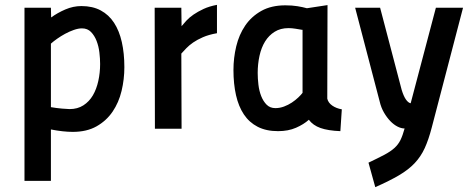

<svg xmlns="http://www.w3.org/2000/svg" viewBox="-20 -531 1951 792"><path d="M81 -499H190L191 -459Q217 -478 249.5 -492Q282 -506 316 -506Q362 -506 395.5 -488Q429 -470 450.5 -437Q472 -404 482.5 -357.5Q493 -311 493 -254Q493 -204 481.5 -156Q470 -108 444.5 -70.5Q419 -33 378.5 -10Q338 13 280 13Q261 13 238 10.5Q215 8 190 3V215H81ZM318 -414Q303 -414 284.5 -407.5Q266 -401 248.5 -391.5Q231 -382 215.5 -371Q200 -360 190 -351V-89Q213 -85 236 -83Q259 -81 267 -81Q300 -81 324 -96.5Q348 -112 363 -137.5Q378 -163 385.5 -197Q393 -231 393 -267Q393 -289 390 -314.5Q387 -340 378.5 -362Q370 -384 355.5 -399Q341 -414 318 -414Z M618 -499H728L729 -423Q737 -433 749 -446Q761 -459 778.5 -471Q796 -483 819.5 -494Q843 -505 875 -511V-394Q841 -388 817 -377.5Q793 -367 776.5 -355.5Q760 -344 748.5 -332Q737 -320 728 -310L729 0H619Z M1330 -124Q1334 -107 1350.5 -95.5Q1367 -84 1390 -80L1384 10Q1333 8 1302 -3Q1271 -14 1254 -37Q1233 -18 1201 -4Q1169 10 1127 10Q1078 10 1043 -8Q1008 -26 986 -59Q964 -92 953.5 -138.5Q943 -185 943 -242Q943 -292 954.5 -340Q966 -388 991.5 -425.5Q1017 -463 1058 -486Q1099 -509 1157 -509Q1185 -509 1206.5 -505.5Q1228 -502 1246 -497L1331 -510ZM1116 -85Q1134 -85 1151.5 -91.5Q1169 -98 1184 -108Q1199 -118 1210.5 -129Q1222 -140 1228 -148V-408H1226Q1214 -410 1199 -412.5Q1184 -415 1170 -415Q1137 -415 1113 -400Q1089 -385 1073.5 -360Q1058 -335 1050.5 -301Q1043 -267 1043 -230Q1043 -207 1046 -181.5Q1049 -156 1057.5 -134.5Q1066 -113 1080 -99Q1094 -85 1116 -85Z M1548 -499 1637 -160Q1645 -134 1654.5 -120.5Q1664 -107 1674 -105L1778 -499H1890L1761 -5Q1748 45 1732 80Q1716 115 1690.5 142Q1665 169 1626 192Q1587 215 1528 241L1500 140Q1540 121 1565.5 107.5Q1591 94 1607 79.5Q1623 65 1632 46.5Q1641 28 1649 -1Q1635 -1 1619.5 -9Q1604 -17 1590 -31.5Q1576 -46 1564 -66.5Q1552 -87 1546 -113L1445 -499Z"/></svg>

Font: Panefresco 750wt
Style: Regular
Weight: 750
Foundry: Campivisivi & Chank Co
Version: Version 1.000